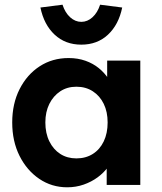

<svg xmlns="http://www.w3.org/2000/svg" viewBox="-20 -787 691 817"><path d="M32 -266Q32 -346 63.5 -408Q95 -470 149 -505Q203 -540 272 -540Q311 -540 343.5 -528.5Q376 -517 400.5 -497Q425 -477 442 -451Q459 -425 466 -395L436 -400V-529H577V0H434V-127L466 -130Q458 -102 440 -77Q422 -52 395.5 -32.5Q369 -13 336 -1.5Q303 10 266 10Q200 10 147 -26Q94 -62 63 -124Q32 -186 32 -266ZM438 -266Q438 -311 421.5 -345Q405 -379 375 -398.5Q345 -418 305 -418Q266 -418 236.5 -398.5Q207 -379 190 -345Q173 -311 173 -266Q173 -220 190 -185.5Q207 -151 236.5 -132Q266 -113 305 -113Q345 -113 375 -132Q405 -151 421.5 -185.5Q438 -220 438 -266ZM152 -755 246 -767Q257 -733 278.5 -713.5Q300 -694 326 -694Q352 -694 373.5 -713.5Q395 -733 406 -767L500 -755Q485 -682 439.5 -639.5Q394 -597 326 -597Q258 -597 212.5 -639.5Q167 -682 152 -755Z"/></svg>

Font: Our Lexend SemiBold
Style: Regular
Weight: 600
Designer: Bonnie Shaver-Troup, Thomas Jockin
Foundry: Lexend
Version: Version 1.007